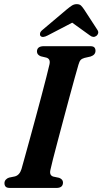

<svg xmlns="http://www.w3.org/2000/svg" viewBox="-20 -928 505 948"><path d="M229 -89.5Q222.5 -62 243.5 -56L272 -50Q291 -42.5 291 -27Q291 0 258.5 0H30Q13.5 0 7.8 -6.5Q2 -13 2 -23.5Q2 -33.5 8.5 -40.8Q15 -48 24.5 -51L53.5 -57Q76.5 -63 86 -93Q91.5 -113.5 102.8 -153.2Q114 -193 127.8 -243.8Q141.5 -294.5 156.5 -349.2Q171.5 -404 185 -455.5Q198.5 -507 209 -547.8Q219.5 -588.5 224.5 -611Q230 -637 209 -643.5L181.5 -650Q162.5 -657.5 162.5 -673.5Q162.5 -700 197 -700H424.5Q440.5 -700 446 -693.8Q451.5 -687.5 451.5 -677.5Q451.5 -657 427.5 -649L397 -642Q384.5 -638.5 378.2 -631.8Q372 -625 367.5 -609Q360.5 -586 348.8 -543.2Q337 -500.5 322.5 -447Q308 -393.5 293 -337Q278 -280.5 264.5 -229.8Q251 -179 241.5 -141.8Q232 -104.5 229 -89.5ZM215.5 -753Q190 -739.5 180 -750.5Q176 -755.5 177.8 -763.8Q179.5 -772 190 -780.5L309 -881Q323.5 -893 334.5 -900.2Q345.5 -907.5 359 -907.5Q373 -907.5 380.2 -900.2Q387.5 -893 395.5 -881L461.5 -779.5Q467 -770.5 464.2 -762.5Q461.5 -754.5 455.5 -750.5Q440.5 -740 424 -753L336.5 -816Z"/></svg>

Font: Fraunces 72pt Soft SemiBold
Style: Italic
Weight: 600
Italic angle: -16°
Version: Version 1.000;[b76b70a41]